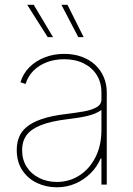

<svg xmlns="http://www.w3.org/2000/svg" viewBox="-20 -775 560 806"><path d="M218.8 11.2Q173.8 11.2 135.5 -6.8Q97.2 -24.9 73.7 -60.1Q50.3 -95.2 50.3 -145.5Q50.3 -173.8 59.6 -198.2Q68.8 -222.7 91.8 -241.9Q114.7 -261.2 155 -275.1Q195.3 -289.1 257.8 -296.4Q297.4 -301.3 331.1 -307.1Q364.7 -313 385.3 -324.7Q405.8 -336.4 405.8 -357.4V-386.7Q405.8 -428.7 386.2 -460Q366.7 -491.2 331.5 -508.8Q296.4 -526.4 249.5 -526.4Q209.5 -526.4 176.3 -513.7Q143.1 -501 120.1 -477.8Q97.2 -454.6 87.4 -422.4L65.9 -429.7Q76.7 -465.8 103 -492.4Q129.4 -519 167.2 -533.9Q205.1 -548.8 249.5 -548.8Q290.5 -548.8 323.5 -536.6Q356.4 -524.4 379.9 -502.4Q403.3 -480.5 415.8 -450.9Q428.2 -421.4 428.2 -386.7V0H405.8V-109.9H402.8Q386.7 -73.2 359.1 -46.4Q331.5 -19.5 295.9 -4.2Q260.3 11.2 218.8 11.2ZM218.8 -11.2Q270.5 -11.2 313 -38.3Q355.5 -65.4 380.6 -114.7Q405.8 -164.1 405.8 -230V-313Q395 -305.7 381.3 -299.6Q367.7 -293.5 350.1 -289.1Q332.5 -284.7 311.3 -281.2Q290 -277.8 265.1 -274.9Q192.4 -266.1 150.4 -249Q108.4 -231.9 90.6 -206.3Q72.8 -180.7 72.8 -145.5Q72.8 -104.5 92 -74.5Q111.3 -44.4 144.8 -27.8Q178.2 -11.2 218.8 -11.2ZM308.6 -619.1 237.8 -754.9H263.2L331.1 -619.1ZM180.2 -619.1 94.2 -754.9H121.6L202.6 -619.1Z"/></svg>

Font: Inter 17pt Thin
Style: Regular
Weight: 250
Version: Version 4.001;git-66647c0bb